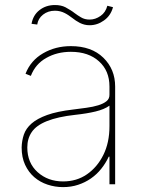

<svg xmlns="http://www.w3.org/2000/svg" viewBox="-20 -739 581 770"><path d="M66.8 0ZM233 11.4Q200.6 11.4 170.6 1.4Q140.6 -8.5 117.5 -28.4Q94.5 -48.3 80.6 -78.1Q66.8 -108 66.8 -147.7Q67.5 -175.1 75.8 -199.6Q84.2 -224.1 106.7 -243.8Q129.3 -263.5 169.2 -277.9Q209.2 -292.3 272.7 -299.7Q300.4 -303.3 326.9 -306.8Q353.3 -310.4 374.1 -316.8Q394.9 -323.2 407.1 -333.1Q419.4 -343 419 -359.4V-392Q419 -455.3 377.1 -492.9Q334.9 -531.2 264.2 -531.2Q208.8 -531.2 165.8 -506.7Q122.2 -482.6 103.7 -434.7L82.4 -443.2Q103 -496.4 152.7 -525.2Q202.1 -554 264.2 -554Q346.9 -554 394.5 -507.5Q441.8 -461.3 441.8 -392V0H419V-110.8H416.2Q403.8 -84.2 385.8 -61.8Q367.9 -39.4 344.6 -23.3Q321.4 -7.1 293.3 2.1Q265.3 11.4 233 11.4ZM233 -11.4Q287.3 -11.4 328.5 -39.8Q370 -68.5 394.2 -117.2Q419 -166.5 419 -233V-315.3Q398.4 -300.4 363.3 -291.9Q328.1 -283.4 281.2 -278.4Q142.8 -263.1 106.9 -208.8Q89.5 -182.9 89.5 -147.7Q89.5 -85.9 130.7 -48.7Q172.2 -11.4 233 -11.4ZM339.5 -637.8Q328.1 -637.8 318.5 -640.3Q308.9 -642.8 300.4 -647Q291.9 -651.3 284.3 -656.4Q276.6 -661.6 269.9 -666.9Q262.8 -672.2 255.3 -677.4Q247.9 -682.5 239.3 -686.8Q230.8 -691.1 221.2 -693.5Q211.6 -696 200.3 -696Q172.6 -696 152.7 -680.4Q132.8 -664.8 129.3 -640.6L106.5 -643.5Q112.6 -678.3 138.1 -698.2Q164.1 -718.8 200.3 -718.8Q225.1 -718.8 242.5 -709.9Q252.8 -704.2 262.3 -698.3Q271.7 -692.5 279.8 -686.1Q285.9 -681.5 292.1 -677.4Q298.3 -673.3 305 -669.4Q319.6 -660.5 339.5 -660.5Q362.6 -660.5 383.2 -675.1Q403.4 -688.9 410.5 -715.9L433.2 -710.2Q424 -676.1 397 -657Q370.4 -637.8 339.5 -637.8Z"/></svg>

Font: Linik Sans Thin
Style: Regular
Weight: 100
Designer: Fonts by Rasmus Andersson / Changes by Cristiano Sobral with parts from Marc Monis
Foundry: rsms
Version: Version 3.020; ttfautohint (v1.6)